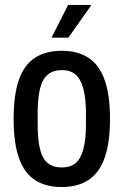

<svg xmlns="http://www.w3.org/2000/svg" viewBox="-20 -743 498 775"><path d="M229 12Q165 12 121.5 -16Q78 -44 56.5 -105Q35 -166 35 -263Q35 -361 56.5 -421.5Q78 -482 121.5 -510Q165 -538 229 -538Q293 -538 336.5 -510Q380 -482 402 -421.5Q424 -361 424 -263Q424 -166 402 -105Q380 -44 336.5 -16Q293 12 229 12ZM229 -67Q264 -67 285 -84.5Q306 -102 316.5 -141Q327 -180 327 -243V-283Q327 -346 316.5 -385Q306 -424 285 -442Q264 -460 229 -460Q195 -460 173 -442Q151 -424 141.5 -385Q132 -346 132 -283V-243Q132 -180 141.5 -141Q151 -102 173 -84.5Q195 -67 229 -67ZM188 -591 255 -723H346L347 -720L256 -591Z"/></svg>

Font: Archivo Condensed Medium
Style: Regular
Weight: 500
Width: 3
Designer: Hector Gatti
Foundry: Omnibus-Type
Version: Version 2.001